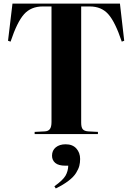

<svg xmlns="http://www.w3.org/2000/svg" viewBox="-20 -750 740 1074"><path d="M173.8 0V-12.2L231 -15.1Q250 -16.1 259 -28.1Q268.1 -40 268.1 -67.9V-713.9H219.2Q153.3 -713.9 114.5 -670.4Q75.7 -627 39.1 -517.1L24.9 -522L49.8 -730H650.9L674.8 -522L661.1 -517.1Q624.5 -627 585.9 -670.4Q547.4 -713.9 481.9 -713.9H434.1V-64Q434.1 -37.1 443.1 -26.9Q452.1 -16.6 473.1 -15.1L527.8 -12.2V0ZM292 304.2 284.2 292Q331.5 258.3 346.2 233.2Q360.8 208 361.8 176.8H346.2Q307.1 176.8 289.1 161.4Q271 146 271 121.1Q271 91.3 292 74.2Q313 57.1 347.2 57.1Q386.2 57.1 407.2 80.8Q428.2 104.5 428.2 139.2Q428.2 160.2 423.6 178Q418.9 195.8 405.5 217.5Q392.1 239.3 363.5 261.2Q335 283.2 292 304.2Z"/></svg>

Font: Display Regular
Style: Bold
Weight: 700
Designer: Latin by Veronika Burian and Jose Scaglione. Greek by Irene Vlachou. Cyrillic by Vera Evstafieva.
Foundry: TypeTogether
Version: Version 3.002